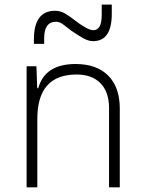

<svg xmlns="http://www.w3.org/2000/svg" viewBox="-20 -801 626 821"><path d="M446.3 0V-338.9Q446.3 -407.7 409.7 -445.1Q373 -482.4 307.6 -482.4Q139.6 -482.4 139.6 -293V0H93.8V-517.6H135.7L139.2 -423.8H143.6Q171.9 -527.3 303.2 -527.3Q393.6 -527.3 442.9 -477.5Q492.2 -427.7 492.2 -336.9V0ZM125 -613.3V-632.8Q125 -754.9 215.8 -754.9Q238.8 -754.9 259 -742.7Q279.3 -730.5 300.3 -713.9Q355 -671.9 378.9 -671.9Q415 -671.9 415 -737.3V-781.2H458V-742.2Q458 -625 377.9 -625Q358.4 -625 335.2 -637.9Q312 -650.9 286.1 -668.9Q269.5 -681.2 252.7 -694.6Q235.8 -708 219.7 -708Q168.9 -708 168.9 -637.7V-613.3Z"/></svg>

Font: Cascadia Mono NF ExtraLight
Style: Regular
Weight: 200
Monospace: yes
Designer: Aaron Bell
Foundry: Saja Typeworks
Version: Version 2404.023; ttfautohint (v1.8.4)